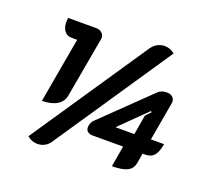

<svg xmlns="http://www.w3.org/2000/svg" viewBox="-130 -899 1187 1096"><g transform="rotate(20 463.5 -351.0)"><path d="M615 -696Q629 -716 649.5 -727Q670 -738 693 -738Q726 -738 754 -715L275 -5Q262 15 242 25.5Q222 36 199 36Q164 36 137 12ZM210 -600H178Q149 -600 133 -620Q117 -640 117 -674Q117 -691 119 -700H290Q312 -700 326.5 -685.5Q341 -671 337 -651L272 -286Q265 -245 230 -224.5Q195 -204 140 -204ZM665 -117H480Q461 -117 449.5 -126Q438 -135 438 -152Q438 -164 443 -176.5Q448 -189 456 -197L743 -475Q761 -493 796 -493Q816 -493 829 -482Q842 -471 842 -452Q842 -446 841 -443L800 -210H880Q871 -159 852.5 -138Q834 -117 797 -117H783L773 -58Q767 -21 736 -5.5Q705 10 643 10ZM701 -206 721 -325 751 -357 745 -362 586 -206Z"/></g></svg>

Font: K2D SemiBold
Style: Italic
Weight: 600
Italic angle: -10°
Designer: Katatrad Aksorn Co.,Ltd.
Foundry: Cadson Demak Co.,Ltd.
Version: Version 1.000; ttfautohint (v1.6)